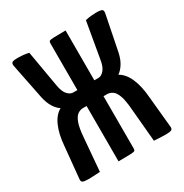

<svg xmlns="http://www.w3.org/2000/svg" viewBox="-163 -830 922 961"><g transform="rotate(-30 298.0 -349.5)"><path d="M76 2Q50 2 42 -2.5Q34 -7 35 -19L53 -204Q58 -267 77.5 -312Q97 -357 131 -376Q113 -387 98 -410.5Q83 -434 75 -470L34 -675Q31 -691 38.5 -696Q46 -701 72 -701Q85 -701 101 -699.5Q117 -698 134 -694L170 -486Q176 -448 191.5 -430Q207 -412 225 -412H249V-682Q249 -691 253 -694.5Q257 -698 277.5 -699Q298 -700 347 -700V-412H371Q388 -412 403.5 -430Q419 -448 425 -486L461 -694Q479 -698 495 -699.5Q511 -701 523 -701Q550 -701 557.5 -696Q565 -691 562 -675L521 -470Q513 -434 497.5 -410.5Q482 -387 465 -376Q499 -357 518.5 -312Q538 -267 543 -204L561 -19Q562 -7 554 -2.5Q546 2 520 2Q504 2 488 1Q472 0 454 -1L437 -191Q433 -245 423 -272.5Q413 -300 398.5 -310Q384 -320 367 -320H347V-18Q347 -9 343 -5.5Q339 -2 318.5 -1Q298 0 249 0V-320H229Q212 -320 197.5 -310Q183 -300 172.5 -272.5Q162 -245 158 -191L142 -1Q125 0 108 1Q91 2 76 2Z"/></g></svg>

Font: Yanone Kaffeesatz SemiBold
Style: Regular
Weight: 600
Designer: Yanone (Cyrillic: Daniel Pouzeot, Huerta Tipografica, and Cyreal)
Foundry: Yanone
Version: Version 2.003